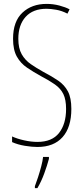

<svg xmlns="http://www.w3.org/2000/svg" viewBox="-20 -744 429 985"><path d="M346 -185Q346 -91 301 -40.5Q256 10 172 10Q144 10 107.5 4Q71 -2 42 -15V-44Q68 -32 104 -24Q140 -16 172 -16Q247 -16 283 -62Q319 -108 319 -185Q319 -233 305 -261.5Q291 -290 262 -310.5Q233 -331 189 -354Q151 -375 118.5 -397Q86 -419 66.5 -453.5Q47 -488 47 -545Q47 -634 95 -679Q143 -724 219 -724Q253 -724 285 -715.5Q317 -707 337 -696L326 -674Q297 -689 268 -694Q239 -699 219 -699Q149 -699 111.5 -657.5Q74 -616 74 -545Q74 -496 91.5 -465.5Q109 -435 138 -415Q167 -395 201 -376Q247 -352 279 -330Q311 -308 328.5 -275Q346 -242 346 -185ZM231 71Q222 105 207 146Q192 187 172 221H159V211Q166 193 175 165.5Q184 138 191.5 109.5Q199 81 201 61H231Z"/></svg>

Font: Noto Sans Thai ExtCond Thin
Style: Regular
Weight: 100
Width: 2
Designer: Monotype Design Team
Foundry: Monotype Imaging Inc.
Version: Version 2.002; ttfautohint (v1.8.4.7-5d5b)